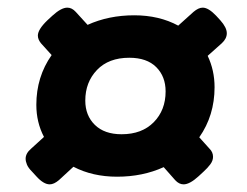

<svg xmlns="http://www.w3.org/2000/svg" viewBox="-20 -573 645 502"><path d="M110 -91Q94 -91 75 -112L64 -124Q54 -134 50.5 -142.5Q47 -151 47 -158Q47 -172 61 -184L95 -215Q75 -253 75 -299Q75 -372 115 -429L87 -460Q79 -470 79 -480Q79 -496 104 -520L117 -532Q140 -553 156 -553Q168 -553 178 -542L209 -508Q264 -533 331 -533Q396 -533 446 -506L486 -542Q499 -553 510 -553Q525 -553 545 -532L556 -520Q573 -501 573 -486Q573 -472 560 -460L523 -427Q541 -389 541 -345Q541 -271 501 -214L528 -184Q537 -175 537 -163Q537 -153 530 -143.5Q523 -134 512 -124L499 -112Q476 -91 460 -91Q448 -91 438 -102L408 -136Q353 -111 286 -111Q222 -111 172 -137L134 -102Q121 -91 110 -91ZM298 -222Q351 -222 382 -253.5Q413 -285 413 -334Q413 -373 388.5 -397.5Q364 -422 318 -422Q264 -422 233.5 -390Q203 -358 203 -310Q203 -271 228 -246.5Q253 -222 298 -222Z"/></svg>

Font: Asap Semi Expanded Semi Expanded ExtraBold
Style: Italic
Weight: 800
Width: 6
Italic angle: -6°
Designer: Pablo Cosgaya
Foundry: Omnibus-Type
Version: Version 3.001; ttfautohint (v1.8.4.7-5d5b)